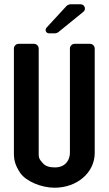

<svg xmlns="http://www.w3.org/2000/svg" viewBox="-20 -872 508 898"><path d="M423 -157V-645C423 -657 413 -667 401 -667H329C317 -667 307 -657 307 -645V-157C307 -125 287 -89 237 -89C211 -89 193 -95 182 -107C161 -129 161 -136 161 -157V-645C161 -657 151 -667 139 -667H67C55 -667 45 -657 45 -645V-157C45 -124 50 -101 74 -64C101 -24 173 6 235 6C340 6 423 -64 423 -157ZM210 -716H238C241 -716 250 -719 252 -721L369 -816C385 -828 376 -852 357 -852H309C305 -852 295 -848 292 -845L198 -743C188 -732 195 -716 210 -716Z"/></svg>

Font: DIN Rundschrift
Style: Breit
Weight: 400
Width: 7
Version: Version 1.027